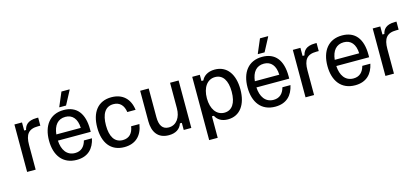

<svg xmlns="http://www.w3.org/2000/svg" viewBox="-66 -1244 4258 1954"><g transform="rotate(-15 2062.5 -266.5)"><path d="M163.3 0V-260C163.3 -370 200 -420 300 -420H325V-505H308.3C208.3 -505 183.3 -456.7 173.3 -415H153.3V-500H73.3V0Z M630.8 -550 707.5 -695V-700H622.5L560.8 -555V-550ZM595 12.5C715 12.5 777.5 -58.3 799.2 -160H714.2C697.5 -96.7 659.2 -59.2 595.8 -59.2C508.3 -59.2 463.3 -129.2 458.3 -226.7H804.2V-252.5C804.2 -421.7 730.8 -512.5 594.2 -512.5C447.5 -512.5 370.8 -405.8 370.8 -250C370.8 -92.5 448.3 12.5 595 12.5ZM459.2 -291.7C469.2 -385.8 514.2 -440.8 593.3 -440.8C667.5 -440.8 713.3 -388.3 716.7 -291.7Z M1096.7 12.5C1212.5 12.5 1285 -54.2 1303.3 -175H1215.8C1205.8 -104.2 1166.7 -60.8 1099.2 -60.8C1011.7 -60.8 970.8 -133.3 970.8 -250C970.8 -366.7 1011.7 -439.2 1099.2 -439.2C1166.7 -439.2 1205.8 -395.8 1215.8 -325H1303.3C1287.5 -445 1213.3 -512.5 1096.7 -512.5C954.2 -512.5 879.2 -410 879.2 -250C879.2 -91.7 952.5 12.5 1096.7 12.5Z M1565 12.5C1637.5 12.5 1685 -19.2 1703.3 -75H1723.3V0H1803.3V-500H1713.3V-230.8C1713.3 -136.7 1665.8 -64.2 1584.2 -64.2C1518.3 -64.2 1488.3 -111.7 1488.3 -198.3V-500H1398.3V-179.2C1398.3 -67.5 1448.3 12.5 1565 12.5Z M2036.7 166.7V-60H2056.7C2078.3 -16.7 2120 12.5 2187.5 12.5C2314.2 12.5 2387.5 -90.8 2387.5 -250C2387.5 -410 2314.2 -512.5 2185.8 -512.5C2109.2 -512.5 2064.2 -475 2046.7 -435H2026.7V-500H1946.7V166.7ZM2170 -62.5C2086.7 -62.5 2034.2 -137.5 2034.2 -250C2034.2 -362.5 2086.7 -437.5 2170 -437.5C2250.8 -437.5 2295.8 -369.2 2295.8 -250C2295.8 -130.8 2250.8 -62.5 2170 -62.5Z M2722.5 -550 2799.2 -695V-700H2714.2L2652.5 -555V-550ZM2686.7 12.5C2806.7 12.5 2869.2 -58.3 2890.8 -160H2805.8C2789.2 -96.7 2750.8 -59.2 2687.5 -59.2C2600 -59.2 2555 -129.2 2550 -226.7H2895.8V-252.5C2895.8 -421.7 2822.5 -512.5 2685.8 -512.5C2539.2 -512.5 2462.5 -405.8 2462.5 -250C2462.5 -92.5 2540 12.5 2686.7 12.5ZM2550.8 -291.7C2560.8 -385.8 2605.8 -440.8 2685 -440.8C2759.2 -440.8 2805 -388.3 2808.3 -291.7Z M3096.7 0V-260C3096.7 -370 3133.3 -420 3233.3 -420H3258.3V-505H3241.7C3141.7 -505 3116.7 -456.7 3106.7 -415H3086.7V-500H3006.7V0Z M3528.3 12.5C3648.3 12.5 3710.8 -58.3 3732.5 -160H3647.5C3630.8 -96.7 3592.5 -59.2 3529.2 -59.2C3441.7 -59.2 3396.7 -129.2 3391.7 -226.7H3737.5V-252.5C3737.5 -421.7 3664.2 -512.5 3527.5 -512.5C3380.8 -512.5 3304.2 -405.8 3304.2 -250C3304.2 -92.5 3381.7 12.5 3528.3 12.5ZM3392.5 -291.7C3402.5 -385.8 3447.5 -440.8 3526.7 -440.8C3600.8 -440.8 3646.7 -388.3 3650 -291.7Z M3938.3 0V-260C3938.3 -370 3975 -420 4075 -420H4100V-505H4083.3C3983.3 -505 3958.3 -456.7 3948.3 -415H3928.3V-500H3848.3V0Z"/></g></svg>

Font: Familjen Grotesk
Style: Regular
Weight: 400
Designer: Anders Wikstroem, Jonas Baeckman, Matilda Gysing, Kristian Moeller
Foundry: Familjen STHLM AB
Version: Version 2.000